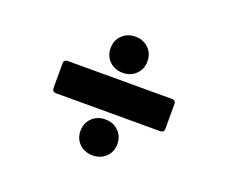

<svg xmlns="http://www.w3.org/2000/svg" viewBox="-111 -894 1223 1029"><g transform="rotate(20 500.0 -379.5)"><path d="M605 -615Q605 -570 575 -541Q545 -512 500 -512Q455 -512 425 -541Q395 -570 395 -615Q395 -660 425 -689Q455 -718 500 -718Q545 -718 575 -689Q605 -660 605 -615ZM200 -471H800Q808 -471 813.5 -465.5Q819 -460 819 -452V-307Q819 -298 813.5 -292.5Q808 -287 800 -287H200Q192 -287 186.5 -292.5Q181 -298 181 -307V-452Q181 -460 186.5 -465.5Q192 -471 200 -471ZM605 -143Q605 -98 575 -69.5Q545 -41 500 -41Q455 -41 425 -69.5Q395 -98 395 -143Q395 -188 425 -217Q455 -246 500 -246Q545 -246 575 -217Q605 -188 605 -143Z"/></g></svg>

Font: LINE Seed JP_TTF ExtraBold
Style: Regular
Weight: 800
Designer: LY Corporation & Fontrix & Fontworks
Version: Version 1.015